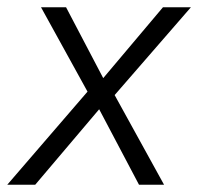

<svg xmlns="http://www.w3.org/2000/svg" viewBox="-32 -509 546 529"><path d="M-12 0 219 -268 221 -235 81 -489H150L257 -285H245L417 -489H494L276 -238L274 -265L420 0H351L237 -216H248L65 0Z"/></svg>

Font: Nunito Sans 10pt SemiCondensed Light
Style: Italic
Weight: 300
Width: 4
Italic angle: -9°
Designer: Vernon Adams
Foundry: Vernon Adams
Version: Version 3.101;gftools[0.9.27]